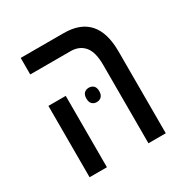

<svg xmlns="http://www.w3.org/2000/svg" viewBox="-141 -708 797 825"><g transform="rotate(-30 257.5 -296.0)"><path d="M363 0V-389Q363 -453 338.5 -481.5Q314 -510 271 -510H71V-592H284Q449 -592 449 -406V0ZM71 0V-354H157V0ZM228 -300Q228 -318 237 -326.5Q246 -335 260 -335Q274 -335 283 -326.5Q292 -318 292 -300Q292 -282 283 -273Q274 -264 260 -264Q246 -264 237 -272.5Q228 -281 228 -300Z"/></g></svg>

Font: Noto Sans Hebrew Condensed
Style: Regular
Weight: 400
Width: 3
Designer: Monotype Design Team
Foundry: Monotype Imaging Inc.
Version: Version 2.004; ttfautohint (v1.8.4.7-5d5b)